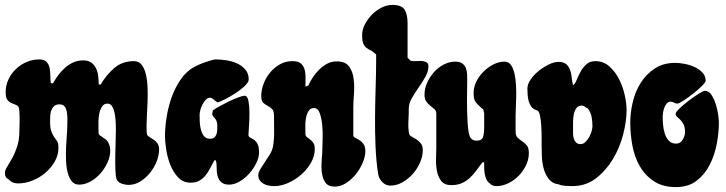

<svg xmlns="http://www.w3.org/2000/svg" viewBox="-35 -754 2955 782"><path d="M125 -512Q145 -512 154.5 -502Q164 -492 167 -477Q170 -462 170 -445Q170 -428 172 -415H181Q191 -433 203.5 -449.5Q216 -466 231 -479Q246 -492 264 -500Q282 -508 304 -508Q325 -508 337.5 -498.5Q350 -489 356.5 -475Q363 -461 365 -443.5Q367 -426 367 -410H375Q398 -449 430.5 -477Q463 -505 511 -505Q531 -505 542.5 -489.5Q554 -474 559.5 -450Q565 -426 566 -396.5Q567 -367 566 -338.5Q565 -310 563.5 -286Q562 -262 562 -248Q562 -237 562 -226.5Q562 -216 564 -205Q568 -199 576 -194.5Q584 -190 592.5 -184Q601 -178 607 -169Q613 -160 613 -145Q613 -122 603 -96.5Q593 -71 576 -50Q559 -29 536.5 -15Q514 -1 489 -1Q475 -1 459.5 -6.5Q444 -12 439 -26Q436 -36 435 -62.5Q434 -89 434.5 -120.5Q435 -152 436 -181Q437 -210 437 -224Q437 -233 436.5 -251Q436 -269 433 -287Q430 -305 423 -318.5Q416 -332 403 -332Q388 -332 380.5 -320Q373 -308 369.5 -292Q366 -276 366 -259Q366 -242 366 -232Q366 -218 366.5 -212.5Q367 -207 369.5 -204.5Q372 -202 376 -200Q380 -198 388 -191Q402 -184 408 -169.5Q414 -155 414 -140Q414 -117 403 -92.5Q392 -68 374.5 -48Q357 -28 334 -15Q311 -2 287 -2Q268 -2 257 -16Q246 -30 240.5 -51.5Q235 -73 234 -100Q233 -127 234 -153Q235 -179 237 -202Q239 -225 239 -238Q239 -247 239.5 -262.5Q240 -278 238 -293Q236 -308 229.5 -318.5Q223 -329 208 -329Q193 -329 185.5 -322Q178 -315 174 -304.5Q170 -294 169.5 -282Q169 -270 169 -260Q169 -231 174.5 -217.5Q180 -204 186 -195.5Q192 -187 197.5 -179Q203 -171 203 -152Q203 -122 188 -96Q173 -70 149.5 -50Q126 -30 97 -18.5Q68 -7 40 -7Q29 -7 22.5 -9Q16 -11 11.5 -14Q7 -17 2 -21.5Q-3 -26 -11 -32Q-15 -40 -15 -50Q-15 -60 -6 -74.5Q3 -89 14.5 -109.5Q26 -130 35 -157.5Q44 -185 44 -222Q44 -230 44.5 -244Q45 -258 45 -273Q45 -288 44 -301Q43 -314 40 -320Q34 -326 25 -329Q16 -332 7.5 -336.5Q-1 -341 -6.5 -350Q-12 -359 -12 -379Q-12 -406 -0.5 -430.5Q11 -455 30 -473Q49 -491 73.5 -501.5Q98 -512 125 -512Z M844 -512Q863 -512 886.5 -508.5Q910 -505 930 -496Q950 -487 964 -471Q978 -455 978 -430Q978 -419 961 -403Q944 -387 922 -373Q900 -359 879 -348.5Q858 -338 851 -337Q844 -341 835.5 -348.5Q827 -356 820 -356Q811 -356 803.5 -348Q796 -340 790 -329Q784 -318 781 -306Q778 -294 778 -286Q778 -275 778.5 -259Q779 -243 783 -227Q787 -211 795.5 -200Q804 -189 820 -189Q831 -189 837 -193.5Q843 -198 846 -205.5Q849 -213 849.5 -222Q850 -231 850 -240Q850 -253 847.5 -259.5Q845 -266 841.5 -270.5Q838 -275 834.5 -278.5Q831 -282 829 -290L832 -304Q839 -310 857 -320Q875 -330 895.5 -340Q916 -350 934.5 -357Q953 -364 961 -364Q973 -364 977 -342.5Q981 -321 981 -293.5Q981 -266 979 -240Q977 -214 977 -205Q977 -197 983.5 -194Q990 -191 998.5 -185.5Q1007 -180 1013.5 -168.5Q1020 -157 1020 -132Q1020 -112 1008.5 -89Q997 -66 979.5 -46.5Q962 -27 940.5 -14.5Q919 -2 898 -2Q880 -2 869.5 -9.5Q859 -17 854 -29Q849 -41 848 -55.5Q847 -70 847 -83Q847 -92 844 -101H838Q829 -85 821 -69Q813 -53 802.5 -40Q792 -27 777.5 -18.5Q763 -10 741 -10Q711 -10 691 -31Q671 -52 659 -82Q647 -112 642 -144.5Q637 -177 637 -200Q637 -234 643.5 -276Q650 -318 664 -357.5Q678 -397 701 -430.5Q724 -464 757 -482Q763 -485 775 -490.5Q787 -496 800.5 -500.5Q814 -505 826 -508.5Q838 -512 844 -512Z M1156 -505Q1180 -505 1191 -495Q1202 -485 1206 -469.5Q1210 -454 1209.5 -435.5Q1209 -417 1209 -401L1221 -406Q1228 -422 1239.5 -439.5Q1251 -457 1266 -471.5Q1281 -486 1298.5 -495Q1316 -504 1336 -504Q1372 -504 1387 -483Q1402 -462 1405.5 -432Q1409 -402 1406.5 -369.5Q1404 -337 1404 -315V-203Q1404 -197 1411.5 -193Q1419 -189 1428.5 -183.5Q1438 -178 1445.5 -167.5Q1453 -157 1453 -138Q1453 -116 1442 -90.5Q1431 -65 1413.5 -43.5Q1396 -22 1374 -8Q1352 6 1329 6Q1301 6 1289.5 -11.5Q1278 -29 1275.5 -54Q1273 -79 1275.5 -105.5Q1278 -132 1278 -149Q1278 -161 1279 -188.5Q1280 -216 1277.5 -243.5Q1275 -271 1267.5 -292.5Q1260 -314 1244 -314Q1229 -314 1221.5 -301.5Q1214 -289 1211 -272Q1208 -255 1208.5 -237.5Q1209 -220 1209 -209Q1209 -200 1215 -195.5Q1221 -191 1228 -186Q1235 -181 1241 -172.5Q1247 -164 1247 -147Q1247 -118 1231.5 -91Q1216 -64 1192 -43Q1168 -22 1139 -9Q1110 4 1082 4Q1071 4 1059.5 2Q1048 0 1038.5 -5.5Q1029 -11 1023 -19.5Q1017 -28 1017 -41Q1017 -51 1025 -64.5Q1033 -78 1043.5 -93.5Q1054 -109 1064 -125Q1074 -141 1077 -158Q1082 -188 1081.5 -220.5Q1081 -253 1081 -283Q1081 -302 1073 -310Q1065 -318 1055 -323Q1045 -328 1037 -335.5Q1029 -343 1029 -362Q1029 -387 1038.5 -412.5Q1048 -438 1065 -458.5Q1082 -479 1105 -492Q1128 -505 1156 -505Z M1562 -734Q1601 -734 1613 -714.5Q1625 -695 1625 -660V-519L1637 -507Q1648 -504 1657.5 -505Q1667 -506 1677 -506Q1688 -506 1699 -502Q1710 -498 1710 -484Q1710 -463 1697.5 -441Q1685 -419 1670 -397.5Q1655 -376 1642.5 -354.5Q1630 -333 1630 -312Q1630 -290 1628.5 -261Q1627 -232 1631 -211Q1632 -203 1641 -198Q1650 -193 1660 -187Q1670 -181 1678.5 -170.5Q1687 -160 1687 -142Q1687 -118 1676 -92.5Q1665 -67 1646.5 -46Q1628 -25 1604 -11.5Q1580 2 1555 2Q1536 2 1522 -12.5Q1508 -27 1505 -46Q1497 -98 1494.5 -157.5Q1492 -217 1492.5 -278Q1493 -339 1495 -399Q1497 -459 1497 -512V-532Q1485 -544 1474.5 -549Q1464 -554 1456.5 -560Q1449 -566 1444.5 -577Q1440 -588 1440 -612Q1440 -633 1451 -654.5Q1462 -676 1479.5 -694Q1497 -712 1519 -723Q1541 -734 1562 -734Z M1819 -503Q1838 -503 1848 -495.5Q1858 -488 1862.5 -476.5Q1867 -465 1867.5 -451Q1868 -437 1868 -423Q1868 -413 1867.5 -393.5Q1867 -374 1867 -350.5Q1867 -327 1867.5 -301.5Q1868 -276 1869.5 -253.5Q1871 -231 1874 -214.5Q1877 -198 1882 -192Q1891 -181 1905 -181Q1928 -181 1932.5 -196.5Q1937 -212 1937 -231V-293Q1935 -298 1934.5 -304Q1934 -310 1928 -312Q1919 -321 1913 -326.5Q1907 -332 1902.5 -338Q1898 -344 1896 -352.5Q1894 -361 1894 -376Q1894 -399 1905 -421.5Q1916 -444 1934 -462Q1952 -480 1974.5 -491.5Q1997 -503 2020 -503Q2036 -503 2045.5 -490Q2055 -477 2060 -456Q2065 -435 2066.5 -409.5Q2068 -384 2067.5 -360Q2067 -336 2066 -315.5Q2065 -295 2065 -284V-219Q2065 -201 2073.5 -193Q2082 -185 2092 -178.5Q2102 -172 2110.5 -162Q2119 -152 2119 -130Q2119 -105 2107.5 -81Q2096 -57 2077.5 -38Q2059 -19 2035 -7.5Q2011 4 1987 4Q1968 4 1958 -9Q1950 -14 1945.5 -24.5Q1941 -35 1939 -47.5Q1937 -60 1937 -72Q1937 -84 1937 -93H1930Q1917 -76 1905 -59.5Q1893 -43 1878.5 -29.5Q1864 -16 1846 -8Q1828 0 1803 0Q1775 0 1762 -17Q1749 -34 1744.5 -58Q1740 -82 1741 -108Q1742 -134 1742 -153V-291Q1742 -303 1734.5 -309.5Q1727 -316 1718 -323Q1709 -330 1701.5 -340Q1694 -350 1694 -369Q1694 -393 1704.5 -416.5Q1715 -440 1732 -459.5Q1749 -479 1772 -491Q1795 -503 1819 -503Z M2239 -502Q2261 -502 2271.5 -492.5Q2282 -483 2287 -469Q2292 -455 2293.5 -438.5Q2295 -422 2299 -407Q2307 -412 2313.5 -428Q2320 -444 2329 -461Q2338 -478 2352.5 -491.5Q2367 -505 2390 -505Q2423 -505 2447 -483.5Q2471 -462 2486.5 -431.5Q2502 -401 2509.5 -366.5Q2517 -332 2517 -306Q2517 -260 2503 -206Q2489 -152 2461 -105.5Q2433 -59 2392 -27.5Q2351 4 2296 4Q2283 4 2267.5 3Q2252 2 2241 -3Q2215 -6 2200.5 -24.5Q2186 -43 2179.5 -67Q2173 -91 2172 -117Q2171 -143 2171 -162Q2171 -172 2171 -195Q2171 -218 2169.5 -242Q2168 -266 2164 -284.5Q2160 -303 2151 -305Q2137 -309 2129.5 -319Q2122 -329 2118.5 -341.5Q2115 -354 2114 -368Q2113 -382 2113 -393Q2113 -411 2126.5 -430.5Q2140 -450 2159.5 -465.5Q2179 -481 2200.5 -491.5Q2222 -502 2239 -502ZM2299 -231Q2299 -222 2299 -210.5Q2299 -199 2302 -189.5Q2305 -180 2311.5 -173.5Q2318 -167 2330 -167Q2340 -167 2349 -175.5Q2358 -184 2364.5 -195.5Q2371 -207 2374.5 -219.5Q2378 -232 2378 -241Q2378 -259 2374.5 -278Q2371 -297 2359 -312Q2353 -315 2347 -319.5Q2341 -324 2335 -324Q2320 -324 2312.5 -313.5Q2305 -303 2302 -288Q2299 -273 2299 -257Q2299 -241 2299 -231Z M2716 -498Q2731 -498 2752.5 -494Q2774 -490 2793 -481.5Q2812 -473 2825.5 -459Q2839 -445 2839 -425Q2839 -419 2823.5 -403.5Q2808 -388 2787.5 -372Q2767 -356 2748.5 -344Q2730 -332 2724 -332Q2716 -332 2710 -336Q2704 -340 2696 -340Q2687 -340 2681 -333Q2675 -326 2671 -316Q2667 -306 2665.5 -295.5Q2664 -285 2664 -279Q2664 -265 2665.5 -246.5Q2667 -228 2672.5 -210.5Q2678 -193 2689 -181Q2700 -169 2719 -169Q2736 -169 2745.5 -185Q2755 -201 2755 -216Q2755 -236 2749 -247.5Q2743 -259 2736 -266Q2729 -273 2723 -278Q2717 -283 2717 -291Q2717 -297 2733 -312.5Q2749 -328 2769.5 -343.5Q2790 -359 2809.5 -371.5Q2829 -384 2836 -384Q2852 -384 2862.5 -368Q2873 -352 2880 -330.5Q2887 -309 2890 -287.5Q2893 -266 2893 -254Q2893 -215 2884.5 -169Q2876 -123 2856 -83.5Q2836 -44 2802.5 -18Q2769 8 2718 8Q2664 8 2628 -16Q2592 -40 2570.5 -77.5Q2549 -115 2540.5 -162Q2532 -209 2532 -254Q2532 -296 2542.5 -339.5Q2553 -383 2575.5 -418Q2598 -453 2632.5 -475.5Q2667 -498 2716 -498Z"/></svg>

Font: r_Neptun CAT
Style: Regular
Weight: 400
Foundry: Peter Wiegel, CAT-Fonts
Version: Version 1.000;June 8, 2024;FontCreator 14.0.0.2814 32-bit